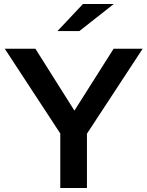

<svg xmlns="http://www.w3.org/2000/svg" viewBox="-20 -945 741 965"><path d="M283 0V-274L4 -700H158L354 -389L551 -700H697L417 -273V0ZM269 -789 397 -925H552L379 -789Z"/></svg>

Font: Red Hat Text SemiBold
Style: Regular
Weight: 600
Designer: Pentagram, MCKL
Foundry: MCKL
Version: Version 1.030